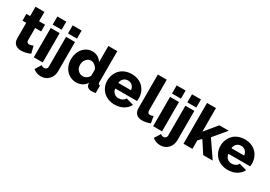

<svg xmlns="http://www.w3.org/2000/svg" viewBox="23 -1752 4182 2976"><g transform="rotate(30 2114.0 -264.0)"><path d="M395 -27.8Q308.1 9.8 233.9 9.8Q202.6 9.8 177 2.2Q151.4 -5.4 131.1 -21.5Q110.8 -37.6 99.4 -65.2Q87.9 -92.8 87.9 -129.9V-403.8H21V-524.9H87.9V-691.9H248V-524.9H355V-403.8H248V-185.1Q248 -136.2 293.9 -136.2Q323.7 -136.2 363.8 -154.8Z M457 -585V-730H616.7V-585ZM457 0V-524.9H616.7V0Z M731.4 -585V-730H891.6V-585ZM557.6 151.9 624.5 43Q645.5 64 678.2 64Q701.2 64 716.3 48.6Q731.4 33.2 731.4 8.8V-524.9H891.6V-2.9Q891.6 86.9 836.4 144.5Q781.2 202.1 698.2 202.1Q615.2 202.1 557.6 151.9Z M970.2 -263.2Q970.2 -338.9 999.5 -400.9Q1028.8 -462.9 1082 -499Q1135.3 -535.2 1202.1 -535.2Q1256.3 -535.2 1301 -509.3Q1345.7 -483.4 1370.1 -439V-730H1530.3V-178.2Q1530.3 -154.3 1537.8 -144.3Q1545.4 -134.3 1564.5 -132.8V0Q1525.9 7.8 1496.1 7.8Q1454.6 7.8 1429.2 -10Q1403.8 -27.8 1398.4 -60.1L1395.5 -86.9Q1368.7 -39.6 1321 -14.9Q1273.4 9.8 1218.3 9.8Q1147 9.8 1090.1 -25.9Q1033.2 -61.5 1001.7 -123.8Q970.2 -186 970.2 -263.2ZM1371.1 -198.2V-308.1Q1356 -347.7 1322.8 -373.3Q1289.6 -398.9 1253.4 -398.9Q1202.6 -398.9 1168.9 -357.7Q1135.3 -316.4 1135.3 -259.8Q1135.3 -201.2 1170.9 -163.1Q1206.5 -125 1261.2 -125Q1294.4 -125 1325 -145Q1355.5 -165 1371.1 -198.2Z M1905.3 9.8Q1840.8 9.8 1786.9 -12Q1732.9 -33.7 1697.5 -70.3Q1662.1 -106.9 1642.6 -155.3Q1623 -203.6 1623 -256.8Q1623 -313.5 1642.3 -364Q1661.6 -414.6 1696.8 -452.6Q1731.9 -490.7 1785.9 -512.9Q1839.8 -535.2 1905.3 -535.2Q1970.7 -535.2 2024.4 -512.9Q2078.1 -490.7 2112.8 -453.1Q2147.5 -415.5 2166.3 -366.9Q2185.1 -318.4 2185.1 -264.2Q2185.1 -239.3 2181.2 -212.9H1793Q1796.4 -162.6 1830.3 -133.8Q1864.3 -105 1910.2 -105Q1946.3 -105 1978 -122.6Q2009.8 -140.1 2021 -168L2157.2 -129.9Q2125.5 -66.4 2059.6 -28.3Q1993.7 9.8 1905.3 9.8ZM1789.1 -311H2017.1Q2012.2 -360.4 1980.7 -390.1Q1949.2 -419.9 1903.3 -419.9Q1856.9 -419.9 1825.4 -390.1Q1793.9 -360.4 1789.1 -311Z M2255.9 -730H2415.5V-187Q2415.5 -126 2461.4 -126Q2488.3 -126 2519.5 -141.1L2540.5 -21Q2510.7 -7.3 2471.4 0.7Q2432.1 8.8 2398.4 8.8Q2330.1 8.8 2293 -27.3Q2255.9 -63.5 2255.9 -130.9Z M2592.8 -585V-730H2752.4V-585ZM2592.8 0V-524.9H2752.4V0Z M2867.2 -585V-730H3027.3V-585ZM2693.4 151.9 2760.3 43Q2781.2 64 2814 64Q2836.9 64 2852.1 48.6Q2867.2 33.2 2867.2 8.8V-524.9H3027.3V-2.9Q3027.3 86.9 2972.2 144.5Q2917 202.1 2834 202.1Q2751 202.1 2693.4 151.9Z M3489.3 0 3352.1 -210 3295.9 -152.8V0H3136.2V-730H3295.9V-308.1L3474.1 -524.9H3643.1L3454.1 -298.8L3659.2 0Z M3930.2 9.8Q3865.7 9.8 3811.8 -12Q3757.8 -33.7 3722.4 -70.3Q3687 -106.9 3667.5 -155.3Q3647.9 -203.6 3647.9 -256.8Q3647.9 -313.5 3667.2 -364Q3686.5 -414.6 3721.7 -452.6Q3756.8 -490.7 3810.8 -512.9Q3864.7 -535.2 3930.2 -535.2Q3995.6 -535.2 4049.3 -512.9Q4103 -490.7 4137.7 -453.1Q4172.4 -415.5 4191.2 -366.9Q4210 -318.4 4210 -264.2Q4210 -239.3 4206.1 -212.9H3817.9Q3821.3 -162.6 3855.2 -133.8Q3889.2 -105 3935.1 -105Q3971.2 -105 4002.9 -122.6Q4034.7 -140.1 4045.9 -168L4182.1 -129.9Q4150.4 -66.4 4084.5 -28.3Q4018.6 9.8 3930.2 9.8ZM3814 -311H4042Q4037.1 -360.4 4005.6 -390.1Q3974.1 -419.9 3928.2 -419.9Q3881.8 -419.9 3850.3 -390.1Q3818.8 -360.4 3814 -311Z"/></g></svg>

Font: Raleway-v4020 ExtraBold
Style: Regular
Weight: 800
Designer: Matt McInerney, Pablo Impallari, Rodrigo Fuenzalida
Foundry: Matt McInerney, Pablo Impallari, Rodrigo Fuenzalida
Version: Version 4.020;PS 004.020;hotconv 1.0.88;makeotf.lib2.5.64775